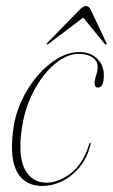

<svg xmlns="http://www.w3.org/2000/svg" viewBox="-20 -608 374 638"><path d="M241.5 -429Q202 -429 161.5 -395Q121 -361 90.5 -302.2Q60 -243.5 51 -170Q40.5 -84 64 -42.5Q87.5 -1 135 -1Q173.5 -1 214.5 -31.5Q255.5 -62 276 -128Q278 -133.5 279.5 -133.5Q282.5 -133.5 281 -128Q269.5 -82.5 243.8 -51.8Q218 -21 185.5 -5.5Q153 10 121.5 10Q64 10 38 -34.2Q12 -78.5 23 -170.5Q29 -223 50.5 -270.5Q72 -318 103.5 -355Q135 -392 171.2 -413.5Q207.5 -435 243.5 -435Q280.5 -435 302.8 -413.2Q325 -391.5 325 -359Q325 -317 306 -317Q294.5 -317 294.5 -331Q294.5 -343 299.5 -357.8Q304.5 -372.5 304.5 -386Q304.5 -405 287.5 -417Q270.5 -429 241.5 -429ZM333 -460.5Q331.5 -459 327.5 -462.5L256.5 -549.5L141.5 -462.5Q136.5 -459 135 -460.5Q134.5 -462 138 -466.5L244.5 -575.5Q256.5 -588 266 -588Q275.5 -588 281.5 -575.5L333 -466.5Q335.5 -462 333 -460.5Z"/></svg>

Font: Fraunces 144pt Thin
Style: Italic
Weight: 100
Italic angle: -16°
Version: Version 1.000;[b76b70a41]